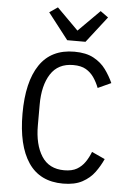

<svg xmlns="http://www.w3.org/2000/svg" viewBox="-62 -989 724 1047"><g transform="rotate(5 300.0 -465.5)"><path d="M323 12Q196 12 133 -81.5Q70 -175 70 -349Q70 -523 133 -616.5Q196 -710 323 -710Q387 -710 428.5 -687.5Q470 -665 495.5 -630Q521 -595 538 -557L466 -524Q454 -555 436.5 -580.5Q419 -606 392.5 -621.5Q366 -637 323 -637Q240 -637 199.5 -574Q159 -511 159 -406V-292Q159 -187 199.5 -124Q240 -61 323 -61Q366 -61 392.5 -76.5Q419 -92 436.5 -117.5Q454 -143 466 -174L538 -141Q521 -103 495.5 -68Q470 -33 428.5 -10.5Q387 12 323 12ZM278 -769 167 -912 212 -943 329 -826 446 -943 489 -912 378 -769Z"/></g></svg>

Font: Lilex Nerd Font
Style: Regular
Weight: 400
Designer: Mike Abbink, Paul van der Laan, Pieter van Rosmalen, Mikhael Khrustik
Foundry: Mikhael Khrustik
Version: Version 2.400; ttfautohint (v1.8.4.7-5d5b);Nerd Fonts 3.3.0